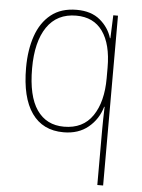

<svg xmlns="http://www.w3.org/2000/svg" viewBox="-54 -632 632 856"><g transform="rotate(5 262.0 -204.0)"><path d="M414 -64Q414 -83 414.5 -114Q415 -145 416 -169H414Q398 -113 354 -76.5Q310 -40 243 -40Q150 -40 101 -109.5Q52 -179 52 -312Q52 -392 73.5 -454.5Q95 -517 140 -553Q185 -589 255 -589Q320 -589 359.5 -556Q399 -523 413 -476H415L419 -579H440V181H414ZM243 -65Q328 -65 371 -128Q414 -191 414 -297V-344Q414 -449 373.5 -506Q333 -563 255 -563Q169 -563 124 -497Q79 -431 79 -312Q79 -188 121.5 -126.5Q164 -65 243 -65Z"/></g></svg>

Font: Noto Sans Tamil UI SemiCondensed Thin
Style: Regular
Weight: 100
Width: 4
Designer: Jelle Bosma - Monotype Design Team
Foundry: Monotype Imaging Inc.
Version: Version 2.004; ttfautohint (v1.8.4.7-5d5b)